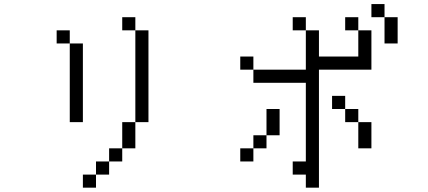

<svg xmlns="http://www.w3.org/2000/svg" viewBox="-20 -832 2040 915"><path d="M437.5 0H375V62.5H437.5ZM437.5 0H500V-62.5H437.5ZM500 -62.5H562.5V-125H500ZM562.5 -125H625Q625 -125 625 -250H562.5Q562.5 -250 562.5 -125ZM625 -250H687.5V-687.5H625ZM312.5 -625Q312.5 -625 312.5 -250H375Q375 -250 375 -625ZM312.5 -625V-687.5H250V-625ZM625 -687.5V-750H562.5V-687.5Z M1437.5 0V62.5H1500V-500H1750V-687.5H1687.5Q1687.5 -687.5 1687.5 -562.5H1500Q1500 -562.5 1500 -687.5H1437.5V-500H1187.5V-437.5H1437.5Q1437.5 -437.5 1437.5 -62.5H1375V0ZM1187.5 -125H1125V-62.5H1187.5ZM1187.5 -125H1250V-187.5H1187.5ZM1250 -187.5H1312.5Q1312.5 -187.5 1312.5 -312.5H1250Q1250 -312.5 1250 -187.5ZM1687.5 -250Q1687.5 -250 1687.5 -125H1750Q1750 -125 1750 -250ZM1687.5 -250V-312.5H1625V-250ZM1625 -312.5V-375H1562.5V-312.5ZM1187.5 -500V-562.5H1125V-500ZM1437.5 -687.5V-750H1375V-687.5ZM1687.5 -687.5V-750H1625V-687.5ZM1812.5 -750Q1812.5 -750 1812.5 -625H1875Q1875 -625 1875 -750ZM1812.5 -750V-812.5H1750V-750Z"/></svg>

Font: Unifont
Style: Regular
Weight: 500
Version: Version 13.0.05